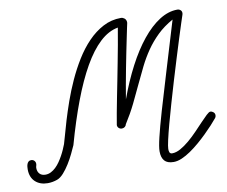

<svg xmlns="http://www.w3.org/2000/svg" viewBox="-146 -827 1113 941"><g transform="rotate(-10 410.5 -357.0)"><path d="M401.4 -213.4Q405.3 -238.8 411.6 -272.2Q418 -305.7 425.5 -344.7Q433.1 -383.8 441.7 -426.8Q450.2 -469.7 458.5 -513.4Q466.8 -557.1 474.9 -600.3Q482.9 -643.6 489.3 -683.1Q441.9 -674.8 399.2 -635Q356.4 -595.2 317.6 -527.1Q278.8 -459 243.2 -364.7Q207.5 -270.5 174.8 -153.3Q167.5 -136.7 156 -112.8Q144.5 -88.9 130.1 -65.7Q115.7 -42.5 99.4 -24.2Q83 -5.9 66.4 0Q43 8.3 19 8.3Q0 8.3 -15.6 2.7Q-31.2 -2.9 -42.7 -13.7Q-54.2 -24.4 -60.3 -39.8Q-66.4 -55.2 -66.4 -74.7Q-66.4 -81.1 -65.7 -88.4Q-64.9 -95.7 -62.5 -102.1Q-60.1 -108.4 -55.2 -112.8Q-50.3 -117.2 -42 -117.2Q-32.7 -117.2 -26.6 -110.8Q-20.5 -104.5 -20.5 -95.2Q-20.5 -89.8 -22.2 -85Q-23.9 -80.1 -23.9 -74.7Q-23.9 -56.6 -13.7 -45.7Q-3.4 -34.7 15.1 -34.7Q29.8 -34.7 42.7 -41.3Q55.7 -47.9 67.1 -58.8Q78.6 -69.8 88.1 -83.7Q97.7 -97.7 105.7 -112.3Q113.8 -127 119.9 -141.1Q126 -155.3 130.4 -166.5Q134.3 -177.7 142.3 -207.8Q150.4 -237.8 162.8 -279.3Q175.3 -320.8 192.6 -370.1Q210 -419.4 232.7 -469.2Q255.4 -519 283.9 -565.4Q312.5 -611.8 347.2 -647.7Q381.8 -683.6 422.9 -705.3Q463.9 -727.1 512.2 -727.1Q521 -727.1 528.6 -721.4Q536.1 -715.8 538.1 -706.5Q538.6 -704.1 538.6 -702.1Q538.6 -700.2 538.6 -697.8Q537.6 -693.4 533.4 -673.8Q529.3 -654.3 523.2 -624.5Q517.1 -594.7 509.5 -557.6Q502 -520.5 494.4 -481Q486.8 -441.4 479.7 -402.3Q472.7 -363.3 467.3 -329.6Q498.5 -415.5 536.1 -487.3Q573.7 -559.1 615.5 -610.6Q657.2 -662.1 701.9 -690.7Q746.6 -719.2 791.5 -719.2Q800.3 -719.2 806.9 -713.6Q813.5 -708 813.5 -698.7Q813.5 -694.3 812 -689.9Q809.1 -681.6 799.6 -652.3Q790 -623 776.6 -580.3Q763.2 -537.6 747.1 -485.4Q731 -433.1 714.6 -378.7Q698.2 -324.2 682.9 -271Q667.5 -217.8 655.5 -173.6Q643.6 -129.4 636.5 -97.7Q629.4 -65.9 629.4 -54.2Q629.4 -49.8 629.9 -45.7Q630.4 -41.5 631.8 -37.8Q633.3 -34.2 636.5 -32Q639.6 -29.8 645 -29.8Q664.6 -29.8 686.8 -42.2Q709 -54.7 731.2 -73.5Q753.4 -92.3 774.4 -114.3Q795.4 -136.2 813.2 -155Q831.1 -173.8 844.2 -186.3Q857.4 -198.7 863.8 -198.7Q872.1 -198.7 879.2 -192.6Q886.2 -186.5 886.2 -177.7Q886.2 -168.5 880.4 -162.1Q869.6 -148.9 853.3 -131.1Q836.9 -113.3 816.9 -93.8Q796.9 -74.2 774.7 -55.2Q752.4 -36.1 730 -20.8Q707.5 -5.4 685.8 3.9Q664.1 13.2 645 13.2Q613.8 13.2 599.6 -2.9Q585.4 -19 585.4 -49.8Q585.4 -71.8 596.7 -118.9Q607.9 -166 630.1 -242.4Q652.3 -318.8 685.1 -426.3Q717.8 -533.7 760.3 -675.3Q714.8 -649.9 682.4 -618.4Q649.9 -586.9 625 -550.8Q600.1 -514.6 580.1 -474.4Q560.1 -434.1 540 -390.9Q520 -347.7 497.8 -302.2Q475.6 -256.8 445.8 -210Q444.3 -202.1 438 -197.3Q431.6 -192.4 423.3 -192.4Q414.1 -192.4 407.7 -198.5Q401.4 -204.6 401.4 -213.4Z"/></g></svg>

Font: Helvetia Verbundene
Style: Regular
Weight: 400
Designer: Peter Wiegel, original typeface by Carl Albert Fahrenwaldt 1901
Foundry: Peter Wiegel
Version: Version 2.000